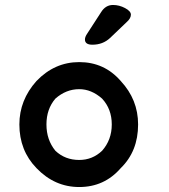

<svg xmlns="http://www.w3.org/2000/svg" viewBox="-20 -750 680 773"><path d="M299 3Q200 3 127 -73Q58 -144 58 -249Q58 -347 127 -424Q200 -500 299 -500Q400 -500 466 -424Q536 -349 536 -249Q536 -141 466 -73Q400 3 299 3ZM203 -353Q167 -311 167 -249Q167 -187 203 -143Q242 -106 299 -106Q352 -106 391 -143Q430 -187 430 -249Q430 -311 391 -353Q348 -391 299 -391Q246 -391 203 -353ZM352 -570Q322 -570 322 -591Q322 -601 330 -613L387 -701Q405 -730 435 -730Q460 -730 483.5 -717.5Q507 -705 507 -691Q507 -676 490 -661L423 -597Q394 -570 352 -570Z"/></svg>

Font: Quicksand
Style: Bold
Weight: 700
Designer: Andrew Paglinawan
Foundry: Andrew Paglinawan
Version: 1.002